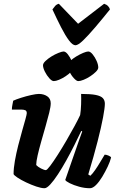

<svg xmlns="http://www.w3.org/2000/svg" viewBox="-20 -998 616 1018"><path d="M216 0Q199 0 172.5 -9Q146 -18 118.5 -31Q91 -44 72.5 -56.5Q54 -69 52 -75Q52 -106 59 -145.5Q66 -185 76.5 -226.5Q87 -268 97.5 -304.5Q108 -341 115 -366.5Q122 -392 122 -398Q122 -410 114 -413.5Q106 -417 92 -417H43Q43 -430 46 -443.5Q49 -457 50 -464Q65 -471 91.5 -479.5Q118 -488 145 -494Q172 -500 186 -500Q212 -500 230.5 -487.5Q249 -475 249 -450Q249 -433 241 -400.5Q233 -368 221.5 -328Q210 -288 198.5 -247.5Q187 -207 179.5 -174Q172 -141 172 -123Q181 -113 198 -104.5Q215 -96 223 -96Q229 -96 246 -118.5Q263 -141 286 -177Q309 -213 332.5 -253.5Q356 -294 375.5 -330Q395 -366 405 -388Q409 -413 410 -444.5Q411 -476 410 -500Q461 -500 488 -494.5Q515 -489 525.5 -477.5Q536 -466 536 -448Q536 -427 526.5 -376Q517 -325 497.5 -248.5Q478 -172 448 -73L459 -66Q470 -76 484 -96Q498 -116 511.5 -139Q525 -162 535 -178Q544 -178 555.5 -173Q567 -168 569 -163Q564 -142 551 -114.5Q538 -87 522 -60.5Q506 -34 489 -17Q472 0 457 0Q429 0 400 -8Q371 -16 350 -26.5Q329 -37 326 -44L376 -188Q388 -223 399 -254Q410 -285 416 -301L411 -304Q395 -270 374.5 -229Q354 -188 331.5 -147.5Q309 -107 287 -73.5Q265 -40 246.5 -20Q228 0 216 0ZM395 -568Q386 -568 372 -583Q358 -598 348.5 -618Q339 -638 339 -652Q339 -662 352 -674.5Q365 -687 384 -698.5Q403 -710 421 -717.5Q439 -725 448 -725Q459 -725 471.5 -709.5Q484 -694 492.5 -674.5Q501 -655 501 -640Q501 -630 488.5 -617.5Q476 -605 458.5 -593.5Q441 -582 423.5 -575Q406 -568 395 -568ZM265 -568Q255 -568 241.5 -583Q228 -598 218 -618Q208 -638 208 -652Q208 -662 221 -674.5Q234 -687 252.5 -698.5Q271 -710 290 -717.5Q309 -725 317 -725Q328 -725 340 -709.5Q352 -694 360.5 -674Q369 -654 369 -640Q369 -630 357 -617.5Q345 -605 327.5 -593.5Q310 -582 293 -575Q276 -568 265 -568ZM380 -758Q365 -758 345.5 -784Q326 -810 304 -853Q282 -896 258 -948Q265 -958 272.5 -966.5Q280 -975 292 -978L394 -872L532 -978Q545 -974 553 -965.5Q561 -957 563 -948Q522 -897 485 -853.5Q448 -810 421 -784Q394 -758 380 -758Z"/></svg>

Font: Texturina 12pt ExtraBold
Style: Italic
Weight: 800
Italic angle: -11°
Designer: Guillermo Torres Carreño
Foundry: Omnibus-Type
Version: Version 1.002